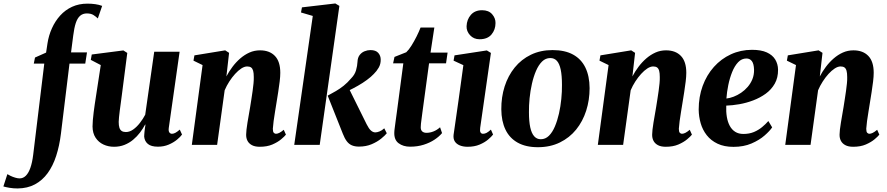

<svg xmlns="http://www.w3.org/2000/svg" viewBox="-154 -836 5118 1108"><path d="M120 -585.5Q127 -631.5 145.8 -673Q164.5 -714.5 193.5 -746.5Q222.5 -778.5 262 -796.8Q301.5 -815 351 -815Q374 -815 395.5 -812Q417 -809 435.5 -802L410.5 -729.5Q400 -740 385.5 -749.2Q371 -758.5 347 -758.5Q324 -758.5 308.2 -744.8Q292.5 -731 283.2 -702.8Q274 -674.5 268.5 -630.5L256 -533.5H348L338 -469H247L197.5 -63.5Q189 5.5 170.2 63.5Q151.5 121.5 121 163.2Q90.5 205 47.5 228Q4.5 251 -52.5 251.5Q-77 251.5 -99 247.8Q-121 244 -134.5 240L-111.5 169Q-105.5 173 -93 179Q-80.5 185 -66.2 189.2Q-52 193.5 -41 193.5Q-20.5 193.5 -5 178.2Q10.5 163 21.2 132.8Q32 102.5 37.5 57.5L101.5 -469H41L48 -504L112 -532.5Z M504 11Q471 11 443 -2Q415 -15 397.8 -41Q380.5 -67 380 -106Q380 -122.5 381.8 -143.5Q383.5 -164.5 386.5 -187.8Q389.5 -211 392.8 -234.2Q396 -257.5 399.5 -278L427.5 -460.5L370 -490.5L375.5 -521.5L558 -545L580.5 -530.5L549 -286.5Q546.5 -265.5 543.2 -242.5Q540 -219.5 537.2 -198Q534.5 -176.5 532.8 -159.5Q531 -142.5 531 -132.5Q531 -112 535 -99.2Q539 -86.5 548.2 -80.2Q557.5 -74 572.5 -74Q594 -74 614.8 -88.8Q635.5 -103.5 653.5 -126.8Q671.5 -150 684 -174L736 -537.5H882.5L820 -98Q817.5 -80 823.2 -72Q829 -64 838.5 -64Q847.5 -64 858 -69.5Q868.5 -75 883.5 -88L896.5 -59.5Q887.5 -46.5 867.5 -30Q847.5 -13.5 819.5 -1.5Q791.5 10.5 757.5 10.5Q718.5 10.5 699.5 -5.2Q680.5 -21 678 -47.5Q678 -51.5 678.5 -59.2Q679 -67 680 -76.8Q681 -86.5 682.5 -97Q684 -107.5 685.5 -116.5L683.5 -117Q671 -93.5 653.8 -70.8Q636.5 -48 614.2 -29.5Q592 -11 564.5 0Q537 11 504 11Z M1152.5 -395Q1167.5 -423.5 1187.5 -450.2Q1207.5 -477 1232.2 -498.5Q1257 -520 1285.5 -532.8Q1314 -545.5 1346.5 -545.5Q1401.5 -545.5 1432.5 -513.2Q1463.5 -481 1463.5 -416Q1463.5 -395 1460 -365.8Q1456.5 -336.5 1451.5 -305Q1446.5 -273.5 1442 -245.5Q1438 -220 1433.2 -191.5Q1428.5 -163 1425 -137Q1421.5 -111 1420.5 -93Q1420.5 -75.5 1426 -69.8Q1431.5 -64 1438.5 -64Q1447 -64 1457.8 -69.2Q1468.5 -74.5 1483.5 -87L1496 -59Q1488 -48.5 1468.2 -32Q1448.5 -15.5 1418 -2.2Q1387.5 11 1345 11Q1317 11 1299.5 1.5Q1282 -8 1274 -23.8Q1266 -39.5 1266.5 -60Q1266.5 -70.5 1268.5 -88.5Q1270.5 -106.5 1274.2 -128.8Q1278 -151 1282 -174.2Q1286 -197.5 1289.5 -218Q1293 -240.5 1296.8 -264.2Q1300.5 -288 1303.8 -311Q1307 -334 1309 -354.8Q1311 -375.5 1310.5 -391.5Q1310.5 -414.5 1306.8 -427.8Q1303 -441 1294.8 -446.8Q1286.5 -452.5 1272.5 -452.5Q1256.5 -452.5 1238.5 -440.8Q1220.5 -429 1202.8 -409.5Q1185 -390 1169.2 -365.5Q1153.5 -341 1142.5 -315L1099 0H953L1015 -460.5L962.5 -486L968 -516.5L1145.5 -545.5L1168 -531Z M1544 0 1651 -744 1583 -764 1588.5 -793.5 1781 -816 1804.5 -802 1691 0ZM1917.5 10Q1893.5 10 1876.2 2.5Q1859 -5 1846.8 -21.5Q1834.5 -38 1824.5 -64L1737 -284Q1762 -297.5 1784.5 -310.5Q1807 -323.5 1829 -341Q1851 -358.5 1874 -385.5Q1893.5 -405.5 1900.8 -431Q1908 -456.5 1909 -479Q1910 -503.5 1921.5 -518.5Q1933 -533.5 1950 -540.2Q1967 -547 1983.5 -547Q2014.5 -547 2028.8 -530.8Q2043 -514.5 2043 -492.5Q2043.5 -466.5 2031.5 -445.8Q2019.5 -425 2003 -409Q1987.5 -392.5 1963.5 -374.8Q1939.5 -357 1911.2 -341Q1883 -325 1855 -311.5Q1827 -298 1803.5 -288.5L1853 -338.5L1962 -118.5Q1974.5 -93.5 1986.5 -82.8Q1998.5 -72 2012 -72Q2022 -72 2036 -77.5Q2050 -83 2063.5 -95.5L2078 -67Q2068 -54 2045.5 -35.8Q2023 -17.5 1990.8 -3.8Q1958.5 10 1917.5 10Z M2283.5 -186.5Q2281 -166.5 2278.8 -150.2Q2276.5 -134 2275.2 -122Q2274 -110 2274 -101Q2274 -85 2283 -77.2Q2292 -69.5 2307 -69.5Q2328 -69.5 2348.2 -77.8Q2368.5 -86 2385.5 -101.5L2397 -68Q2380.5 -48 2353.5 -30Q2326.5 -12 2291 -0.8Q2255.5 10.5 2212.5 10.5Q2173 10.5 2146.2 -9.5Q2119.5 -29.5 2121.5 -73Q2121.5 -77 2122.2 -84.2Q2123 -91.5 2124.8 -104.5Q2126.5 -117.5 2129.2 -137.8Q2132 -158 2136 -187.5L2173.5 -470.5H2114.5L2122.5 -507.5L2190.5 -534.5Q2205 -548 2220.5 -572.8Q2236 -597.5 2250 -625.5Q2264 -653.5 2273 -677H2352.5L2330.5 -532.5H2429L2420 -470.5H2322Z M2544.5 11Q2518.5 11 2499.2 3Q2480 -5 2470.5 -20Q2461 -35 2463.5 -58Q2465.5 -73 2469.8 -101.5Q2474 -130 2479.5 -169Q2485 -208 2491.8 -255Q2498.5 -302 2505.5 -354Q2512.5 -406 2520 -460L2463.5 -486L2469 -516.5L2655.5 -545L2679 -530.5L2617 -98Q2614.5 -80 2619 -72Q2623.5 -64 2633.5 -64Q2643.5 -64 2653.8 -69.2Q2664 -74.5 2679 -88L2691.5 -59.5Q2682 -47 2662.5 -30.5Q2643 -14 2613.5 -1.5Q2584 11 2544.5 11ZM2613.5 -609.5Q2580 -609.5 2558.8 -632.5Q2537.5 -655.5 2538.5 -685Q2540 -723.5 2563.2 -750.2Q2586.5 -777 2628 -777Q2666 -777 2686 -754Q2706 -731 2705.5 -703Q2705.5 -665 2682.5 -637.2Q2659.5 -609.5 2613.5 -609.5Z M3035 -547Q3106 -547 3153.2 -521Q3200.5 -495 3224.2 -446Q3248 -397 3248.5 -327.5Q3248.5 -259 3228.8 -197.2Q3209 -135.5 3170.8 -88.2Q3132.5 -41 3076.8 -13.8Q3021 13.5 2950 13.5Q2880.5 13.5 2833.5 -12.8Q2786.5 -39 2763 -88Q2739.5 -137 2739 -205Q2738.5 -275.5 2758.2 -337.2Q2778 -399 2816.2 -446.2Q2854.5 -493.5 2909.8 -520.2Q2965 -547 3035 -547ZM3021.5 -501Q2994.5 -501 2974.2 -481Q2954 -461 2939.5 -427.5Q2925 -394 2915.8 -353Q2906.5 -312 2902.2 -269.2Q2898 -226.5 2898.5 -188.5Q2898.5 -135.5 2906 -101Q2913.5 -66.5 2928.8 -49.5Q2944 -32.5 2966.5 -32.5Q2993.5 -32.5 3013.8 -52.5Q3034 -72.5 3048.2 -106.2Q3062.5 -140 3071.8 -181Q3081 -222 3085.2 -265Q3089.5 -308 3089 -346Q3089 -400 3081.8 -434.2Q3074.5 -468.5 3059.8 -484.8Q3045 -501 3021.5 -501Z M3495.5 -395Q3510.5 -423.5 3530.5 -450.2Q3550.5 -477 3575.2 -498.5Q3600 -520 3628.5 -532.8Q3657 -545.5 3689.5 -545.5Q3744.5 -545.5 3775.5 -513.2Q3806.5 -481 3806.5 -416Q3806.5 -395 3803 -365.8Q3799.5 -336.5 3794.5 -305Q3789.5 -273.5 3785 -245.5Q3781 -220 3776.2 -191.5Q3771.5 -163 3768 -137Q3764.5 -111 3763.5 -93Q3763.5 -75.5 3769 -69.8Q3774.5 -64 3781.5 -64Q3790 -64 3800.8 -69.2Q3811.5 -74.5 3826.5 -87L3839 -59Q3831 -48.5 3811.2 -32Q3791.5 -15.5 3761 -2.2Q3730.5 11 3688 11Q3660 11 3642.5 1.5Q3625 -8 3617 -23.8Q3609 -39.5 3609.5 -60Q3609.5 -70.5 3611.5 -88.5Q3613.5 -106.5 3617.2 -128.8Q3621 -151 3625 -174.2Q3629 -197.5 3632.5 -218Q3636 -240.5 3639.8 -264.2Q3643.5 -288 3646.8 -311Q3650 -334 3652 -354.8Q3654 -375.5 3653.5 -391.5Q3653.5 -414.5 3649.8 -427.8Q3646 -441 3637.8 -446.8Q3629.5 -452.5 3615.5 -452.5Q3599.5 -452.5 3581.5 -440.8Q3563.5 -429 3545.8 -409.5Q3528 -390 3512.2 -365.5Q3496.5 -341 3485.5 -315L3442 0H3296L3358 -460.5L3305.5 -486L3311 -516.5L3488.5 -545.5L3511 -531Z M4302 -101Q4288.5 -80.5 4258.2 -54Q4228 -27.5 4182.8 -8Q4137.5 11.5 4079 11.5Q4025 11.5 3986.8 -6.8Q3948.5 -25 3924.5 -55.8Q3900.5 -86.5 3889.5 -124.8Q3878.5 -163 3878 -203.5Q3878 -277.5 3901 -340.2Q3924 -403 3965.8 -449.8Q4007.5 -496.5 4063.8 -522.5Q4120 -548.5 4185.5 -548.5Q4238.5 -548.5 4271.2 -533.5Q4304 -518.5 4319.8 -492.5Q4335.5 -466.5 4336 -434Q4336.5 -387.5 4317 -353.2Q4297.5 -319 4264.8 -295.2Q4232 -271.5 4192.2 -256.5Q4152.5 -241.5 4112 -234.5Q4071.5 -227.5 4037 -226.5Q4035.5 -191 4040.5 -161.2Q4045.5 -131.5 4057.5 -109.5Q4069.5 -87.5 4089 -75.2Q4108.5 -63 4136 -63Q4170 -63 4196.8 -74.2Q4223.5 -85.5 4244.2 -102.8Q4265 -120 4280 -137.5ZM4153.5 -498.5Q4126 -498.5 4105.5 -476.8Q4085 -455 4071 -420Q4057 -385 4048.8 -344.8Q4040.5 -304.5 4038 -267.5Q4057.5 -269.5 4079.8 -278Q4102 -286.5 4123 -300.8Q4144 -315 4161 -334.8Q4178 -354.5 4188 -379.2Q4198 -404 4197.5 -433.5Q4196.5 -468 4185 -483.2Q4173.5 -498.5 4153.5 -498.5Z M4577 -395Q4592 -423.5 4612 -450.2Q4632 -477 4656.8 -498.5Q4681.5 -520 4710 -532.8Q4738.5 -545.5 4771 -545.5Q4826 -545.5 4857 -513.2Q4888 -481 4888 -416Q4888 -395 4884.5 -365.8Q4881 -336.5 4876 -305Q4871 -273.5 4866.5 -245.5Q4862.5 -220 4857.8 -191.5Q4853 -163 4849.5 -137Q4846 -111 4845 -93Q4845 -75.5 4850.5 -69.8Q4856 -64 4863 -64Q4871.5 -64 4882.2 -69.2Q4893 -74.5 4908 -87L4920.5 -59Q4912.5 -48.5 4892.8 -32Q4873 -15.5 4842.5 -2.2Q4812 11 4769.5 11Q4741.5 11 4724 1.5Q4706.5 -8 4698.5 -23.8Q4690.5 -39.5 4691 -60Q4691 -70.5 4693 -88.5Q4695 -106.5 4698.8 -128.8Q4702.5 -151 4706.5 -174.2Q4710.5 -197.5 4714 -218Q4717.5 -240.5 4721.2 -264.2Q4725 -288 4728.2 -311Q4731.5 -334 4733.5 -354.8Q4735.5 -375.5 4735 -391.5Q4735 -414.5 4731.2 -427.8Q4727.5 -441 4719.2 -446.8Q4711 -452.5 4697 -452.5Q4681 -452.5 4663 -440.8Q4645 -429 4627.2 -409.5Q4609.5 -390 4593.8 -365.5Q4578 -341 4567 -315L4523.5 0H4377.5L4439.5 -460.5L4387 -486L4392.5 -516.5L4570 -545.5L4592.5 -531Z"/></svg>

Font: Merriweather 72pt ExtraBold
Style: Italic
Weight: 800
Italic angle: -7.8°
Version: Version 2.101